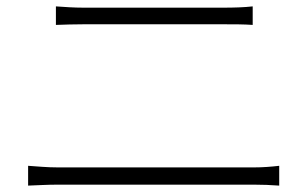

<svg xmlns="http://www.w3.org/2000/svg" viewBox="-20 -655 963 601"><path d="M68 -74C99 -75 126 -77 161 -77H775C800 -77 828 -76 854 -74V-136C828 -133 802 -131 775 -131H161C126 -131 99 -134 68 -136ZM155 -577C184 -578 210 -579 242 -579H679C711 -579 744 -579 771 -577V-635C744 -632 713 -631 679 -631H242C211 -631 184 -633 155 -635Z"/></svg>

Font: GenEiGothic-pro-Light
Style: Regular
Weight: 300
Designer: Ryoko NISHIZUKA (kana & ideographs); Paul D. Hunt (Latin, Greek & Cyrillic); Wenlong ZHANG (bopomofo); Sandoll Communica
Foundry: Adobe Systems Incorporated; o_tamon
Version: Version 1.000.140830